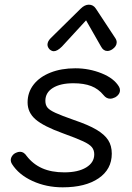

<svg xmlns="http://www.w3.org/2000/svg" viewBox="-20 -792 566 821"><path d="M31 -91Q26 -99 26 -107Q26 -117 32.5 -126Q39 -135 49 -139Q57 -143 66 -143Q82 -143 94 -125Q121 -90 160.5 -72.5Q200 -55 255 -55Q314 -55 348.5 -76Q383 -97 383 -132Q383 -150 373 -162.5Q363 -175 335 -188Q307 -201 249 -222Q166 -252 132 -281.5Q98 -311 98 -354Q98 -397 123.5 -430Q149 -463 195.5 -481.5Q242 -500 302 -500Q361 -500 414.5 -478.5Q468 -457 489 -421Q493 -414 493 -406Q493 -397 487.5 -389Q482 -381 473 -376Q461 -370 451 -370Q435 -370 423 -385Q401 -412 370 -424Q339 -436 294 -436Q238 -436 206 -416Q174 -396 174 -361Q174 -343 183 -332Q192 -321 217 -309.5Q242 -298 296 -279Q358 -258 392.5 -237.5Q427 -217 442.5 -193Q458 -169 458 -135Q458 -68 401.5 -29.5Q345 9 248 9Q178 9 119 -18Q60 -45 31 -91ZM183 -601Q183 -615 197 -629L325 -755Q342 -772 360 -772Q379 -772 390 -755L473 -629Q479 -620 479 -611Q479 -594 460 -581Q449 -574 439 -574Q422 -574 412 -593L348 -705L245 -593Q225 -573 210 -573Q202 -573 193 -580Q183 -590 183 -601Z"/></svg>

Font: Kodchasan
Style: Italic
Weight: 400
Italic angle: -10°
Version: Version 1.000; ttfautohint (v1.6)